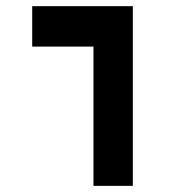

<svg xmlns="http://www.w3.org/2000/svg" viewBox="-20 -606 626 626"><path d="M284.7 0V-454.1H85V-585.9H413.1V0Z"/></svg>

Font: Cascadia Code NF
Style: Bold
Weight: 700
Monospace: yes
Designer: Aaron Bell
Foundry: Saja Typeworks
Version: Version 2404.023; ttfautohint (v1.8.4)